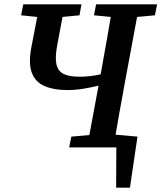

<svg xmlns="http://www.w3.org/2000/svg" viewBox="-20 -684 749 891"><path d="M466 0 470 -63 618 -50 583 187H519L520 -34L560 0ZM292 -266Q231 -266 188 -284Q145 -302 128 -345.5Q111 -389 126 -467L164 -664H281L246 -477Q235 -420 241.5 -387.5Q248 -355 274 -341.5Q300 -328 349 -328Q384 -328 421 -334Q458 -340 512 -355L504 -306Q473 -295 437.5 -286.5Q402 -278 365.5 -272Q329 -266 292 -266ZM78 -613 88 -664H358L349 -613L224 -601H196ZM301 0 311 -50 446 -62H475L602 -50L593 0ZM384 0 450 -355Q464 -432 477.5 -509.5Q491 -587 504 -664H627L561 -309Q547 -232 533 -154.5Q519 -77 507 0ZM416 -613 426 -664H709L699 -613L569 -601H540Z"/></svg>

Font: Source Serif 4 18pt SemiBold
Style: Italic
Weight: 600
Italic angle: -12°
Designer: Frank Grießhammer
Foundry: Adobe Systems Incorporated
Version: Version 4.004;hotconv 1.0.116;makeotfexe 2.5.65601